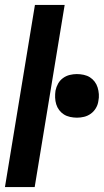

<svg xmlns="http://www.w3.org/2000/svg" viewBox="-26 -755 419 775"><path d="M-6 0 115 -735H235L114 0ZM285 -280Q271 -280 257 -283Q243 -286 232 -293Q221 -300 213 -310.5Q205 -321 201 -334Q197 -347 196.5 -361Q196 -375 198 -389Q201 -404 208.5 -417.5Q216 -431 228.5 -440Q241 -449 255.5 -452.5Q270 -456 284 -456Q298 -456 312 -453Q326 -450 337 -443Q348 -436 356 -425.5Q364 -415 368 -402Q372 -389 373 -375Q374 -361 371 -347Q369 -332 361 -318.5Q353 -305 340.5 -296Q328 -287 313.5 -283.5Q299 -280 285 -280Z"/></svg>

Font: Iosevka Aile Oblique
Style: Bold
Weight: 700
Italic angle: -9°
Designer: Belleve Invis
Foundry: Belleve Invis
Version: Version 31.1.0; ttfautohint (v1.8.4)